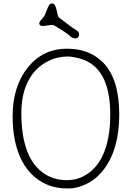

<svg xmlns="http://www.w3.org/2000/svg" viewBox="-20 -1043 748 1084"><path d="M96.7 -149.4Q51.3 -247.1 51.3 -386.2Q51.3 -555.7 137.2 -662.1Q222.7 -768.1 357.9 -768.1Q486.3 -768.1 563.5 -688.5Q653.3 -594.7 653.3 -397Q653.3 -201.7 566.4 -86.9Q526.4 -33.7 471.9 -6.3Q417.5 21 367.7 21Q317.9 21 280.8 11.2Q243.7 1.5 210 -19Q176.3 -39.6 147.2 -71.8Q118.2 -104 96.7 -149.4ZM352.5 -25.9Q382.8 -25.4 410.6 -32.5Q438.5 -39.6 465.8 -56.2Q493.2 -72.8 517.8 -100.1Q542.5 -127.4 561.5 -168.9Q602.5 -259.3 602.5 -396Q602.5 -666.5 429.7 -712.9Q386.7 -724.1 361.6 -724.1Q336.4 -724.1 308.3 -718Q280.3 -711.9 251.7 -697.8Q223.1 -683.6 195.8 -659.9Q168.5 -636.2 147.5 -600.6Q100.6 -522 100.6 -405.8Q100.6 -144 233.9 -60.1Q286.1 -26.9 352.5 -25.9ZM223.6 -896Q201.7 -896 201.7 -911.1Q201.7 -920.4 215.1 -933.8Q228.5 -947.3 234.9 -962.6Q241.2 -978 246.3 -991.5Q251.5 -1004.9 257.1 -1014.2Q262.7 -1023.4 273.9 -1023.4Q285.2 -1023.4 290.5 -1012.7Q295.9 -1002 299.1 -988Q302.2 -974.1 305.2 -960.9Q308.1 -947.8 313.5 -943.8Q318.8 -939.9 330.6 -930.9Q342.3 -921.9 356 -911.1Q391.6 -883.8 404.8 -876.5Q426.8 -863.8 426.8 -851.1Q426.8 -826.2 404.8 -826.2Q388.2 -826.2 370.6 -843.8Q362.3 -852.1 326.9 -874.5Q291.5 -897 285.6 -899.7Q279.8 -902.3 272 -902.3Z"/></svg>

Font: Snowburst One
Style: Regular
Weight: 400
Designer: Annet Stirling
Foundry: Annet Stirling
Version: Version 1.001